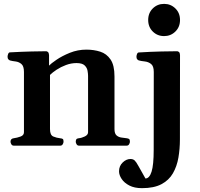

<svg xmlns="http://www.w3.org/2000/svg" viewBox="-20 -751 1029 990"><path d="M50.8 0Q42.5 0 38.3 -7.3Q34.2 -14.6 34.2 -20Q34.2 -36.1 50.3 -38.1Q68.4 -40.5 85.9 -46.9Q103.5 -53.2 103.5 -69.3V-379.9Q103.5 -410.2 90.3 -421.1Q77.1 -432.1 60.1 -434.1Q43 -436 30.8 -439.5Q25.9 -441.9 22.5 -445.8Q19 -449.7 19 -459Q19 -464.8 22 -472.7Q24.9 -480.5 30.8 -481Q92.3 -484.4 142.6 -485.6Q192.9 -486.8 218.3 -486.8Q222.2 -486.8 227.1 -482.9Q231.9 -479 232.9 -467.3V-412.6Q242.2 -422.9 271 -442.6Q299.8 -462.4 340.3 -478.8Q380.9 -495.1 425.3 -495.1Q463.9 -495.1 496.8 -484.6Q529.8 -474.1 550 -444.3Q570.3 -414.6 570.3 -356.9V-85.4Q570.3 -62 581.1 -52.7Q591.8 -43.5 606.7 -41.7Q621.6 -40 633.8 -38.1Q642.1 -37.1 646 -33.9Q649.9 -30.8 649.9 -20Q649.9 -14.6 645.8 -7.3Q641.6 0 633.3 0H387.2Q378.9 0 374.8 -7.3Q370.6 -14.6 370.6 -20Q370.6 -27.8 373.5 -32.5Q376.5 -37.1 385.7 -38.1Q401.4 -39.6 417.7 -47.6Q434.1 -55.7 434.1 -69.3V-359.9Q434.1 -370.6 431.4 -386.2Q428.7 -401.9 416.3 -413.8Q403.8 -425.8 374.5 -425.8Q347.2 -425.8 320.3 -415.8Q293.5 -405.8 272 -391.6Q250.5 -377.4 237.8 -364.7V-85.4Q237.8 -54.2 254.9 -47.1Q272 -40 290 -38.1Q300.3 -37.1 304 -34.2Q307.6 -31.2 307.6 -20Q307.6 -14.6 303.5 -7.3Q299.3 0 291 0ZM711.9 219.2Q673.3 219.2 647 205.6Q620.6 191.9 607.2 171.6Q593.8 151.4 593.8 132.3Q593.8 105 612.5 86.9Q631.3 68.8 652.8 68.8Q666 68.8 674.1 76.2Q682.1 83.5 693.8 105Q705.6 126.5 730 169.4Q750.5 168.9 761.5 134.3Q772.5 99.6 772.5 22L772.9 -379.9Q772.9 -410.2 759 -421.1Q745.1 -432.1 726.8 -434.1Q708.5 -436 695.3 -439.5Q690.4 -441.9 687 -445.8Q683.6 -449.7 683.6 -459Q683.6 -464.8 686.5 -472.4Q689.5 -480 695.3 -480.5Q758.3 -484.4 812.3 -485.6Q866.2 -486.8 893.6 -486.8Q897.5 -486.8 902.6 -482.9Q907.7 -479 908.2 -467.3L907.7 -32.2Q907.7 16.6 899.9 61.8Q892.1 106.9 871.6 142.6Q851.1 178.2 812.5 198.7Q773.9 219.2 711.9 219.2ZM826.2 -564.9Q791.5 -564.9 767.8 -588.4Q744.1 -611.8 744.1 -647.9Q744.1 -684.1 767.8 -707.5Q791.5 -731 826.2 -731Q860.4 -731 884.3 -707.5Q908.2 -684.1 908.2 -647.9Q908.2 -611.8 884.3 -588.4Q860.4 -564.9 826.2 -564.9Z"/></svg>

Font: Gelasio SemiBold
Style: Regular
Weight: 600
Designer: Eben Sorkin
Foundry: Eben Sorkin
Version: Version 1.008